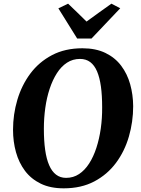

<svg xmlns="http://www.w3.org/2000/svg" viewBox="-20 -1016 770 1046"><path d="M327 10Q254 10 201.8 -15.5Q149.5 -41 116.2 -85.2Q83 -129.5 67 -187Q51 -244.5 51 -309Q51 -393 74.5 -472.2Q98 -551.5 145 -614.8Q192 -678 263 -715.5Q334 -753 429 -753Q502 -753 554.5 -727.5Q607 -702 640.2 -657.8Q673.5 -613.5 689.2 -557Q705 -500.5 705.5 -437.5Q705.5 -352.5 682.2 -272.2Q659 -192 611.8 -128.5Q564.5 -65 493.5 -27.5Q422.5 10 327 10ZM340 -47Q379.5 -47 410.8 -67.8Q442 -88.5 465.8 -125.5Q489.5 -162.5 505.2 -211Q521 -259.5 529 -315.8Q537 -372 536.5 -432Q536.5 -496 529.8 -544.8Q523 -593.5 508.8 -627Q494.5 -660.5 471.5 -677.8Q448.5 -695 415.5 -695Q376.5 -695 345 -674.5Q313.5 -654 290 -617.2Q266.5 -580.5 250.5 -532.2Q234.5 -484 226.8 -428.5Q219 -373 219 -314.5Q219 -249.5 226 -199.8Q233 -150 247.8 -116Q262.5 -82 285.5 -64.5Q308.5 -47 340 -47ZM400.5 -806 298 -970.5 351 -996Q376.5 -971.5 401.8 -947.2Q427 -923 451.5 -898.5Q485 -923 519 -947.5Q553 -972 587 -996L635 -971L478.5 -806Z"/></svg>

Font: Merriweather 24pt ExtraBold
Style: Italic
Weight: 800
Italic angle: -7.8°
Version: Version 2.101